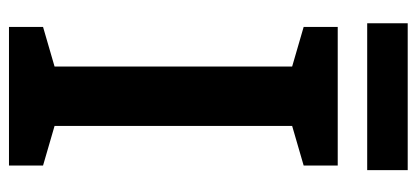

<svg xmlns="http://www.w3.org/2000/svg" viewBox="-264 -642 906 417"><g transform="rotate(90 188.5 -433.0)"><path d="M339 0H38V-74L124 -99V-615L38 -640V-714H339V-640L253 -615V-99L339 -74ZM349 -866V-778H30V-866Z"/></g></svg>

Font: Noto Sans Cherokee SemiBold
Style: Regular
Weight: 600
Designer: Monotype Design Team
Foundry: Monotype Imaging Inc.
Version: Version 2.001; ttfautohint (v1.8.4.7-5d5b)